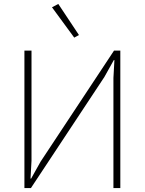

<svg xmlns="http://www.w3.org/2000/svg" viewBox="-20 -955 736 975"><path d="M104 0V-698H140V-139L135 -48H138L186 -134L559 -698H591V0H556V-559L561 -650H558L510 -564L137 0ZM357 -764 244 -918 276 -935 381 -777Z"/></svg>

Font: IBM Plex Sans ExtraLight
Style: Regular
Weight: 250
Designer: Mike Abbink, Paul van der Laan, Pieter van Rosmalen
Foundry: Bold Monday
Version: Version 3.201